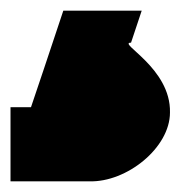

<svg xmlns="http://www.w3.org/2000/svg" viewBox="-30 -90 345 360"><path d="M72.7 -22 88.7 -70H235.7L215.7 -10C188.7 -10 290.7 37 288.7 121C288.7 187 207.7 252 137.7 250H58.7H-10.3V111H28.1L52.7 38Z"/></svg>

Font: Nordica Plus
Style: NordicaClassicRgExt
Weight: 500
Version: Version 1.01